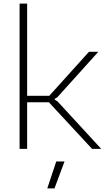

<svg xmlns="http://www.w3.org/2000/svg" viewBox="-20 -828 588 1068"><path d="M293 70H339L283 220H243ZM89 -808H131V-295H254L475 -540H527L299 -287L284 -278V-274L300 -264L543 0H492L252 -259H131V0H89Z"/></svg>

Font: Encode Sans Wide
Style: Thin
Weight: 100
Designer: Pablo Impallari, Andres Torresi
Foundry: Pablo Impallari, Andres Torresi
Version: Version 1.000; ttfautohint (v1.00) -l 8 -r 50 -G 200 -x 14 -